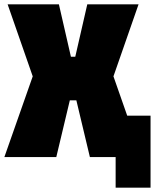

<svg xmlns="http://www.w3.org/2000/svg" viewBox="-20 -720 720 880"><path d="M0 0 130 -370 15 -700H250L305 -460H325L380 -700H615L500 -370L563 -190H670V140H510V0H392L330 -260H300L238 0Z"/></svg>

Font: Tektur SemiCondensed Black
Style: Regular
Weight: 900
Width: 4
Designer: Adam Jagosz
Foundry: Adam Jagosz
Version: Version 1.005;gftools[0.9.30]